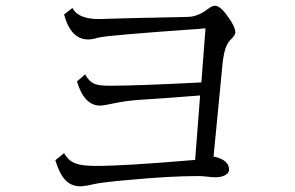

<svg xmlns="http://www.w3.org/2000/svg" viewBox="-20 -716 1040 676"><path d="M234.9 -688Q254.9 -648.9 328.6 -648.9Q336.4 -648.9 413.6 -651.4Q445.8 -652.3 487.8 -653.3Q515.6 -653.3 540.5 -654.3Q600.1 -655.8 613.3 -655.8Q648.9 -655.8 660.2 -658.7Q685.1 -664.1 709.5 -682.6Q726.6 -695.8 735.8 -695.8Q753.9 -695.8 775.9 -666.5Q808.6 -623.5 808.6 -601.6Q808.6 -591.8 790.5 -574.7Q769.5 -554.7 763.2 -488.3Q761.2 -465.8 740.7 -255.4L734.4 -190.9L731.9 -165Q786.6 -153.3 786.6 -118.7Q786.6 -106.9 772.9 -99.4Q759.3 -91.8 738.3 -91.8Q729 -91.8 697.3 -95.2Q688 -96.2 679.7 -96.2Q577.6 -96.2 427.7 -82Q334.5 -73.7 309.1 -67.4Q278.3 -60.1 262.2 -60.1Q218.8 -60.1 194.8 -103Q184.6 -121.1 174.8 -151.9L205.6 -176.8Q220.2 -150.4 246.1 -140.6Q269 -131.8 317.4 -131.8Q417.5 -131.8 653.3 -151.9L667 -152.8L684.6 -379.9Q594.2 -372.6 468.8 -364.3Q421.4 -360.8 384.8 -353Q345.7 -344.2 332.5 -344.2Q276.4 -344.2 251 -429.2L279.8 -454.1Q293 -429.7 311.5 -421.4Q328.1 -414.1 363.8 -414.1Q460.4 -414.1 689 -425.8L703.6 -616.2L681.2 -614.3Q357.9 -591.8 326.7 -583.5Q304.2 -577.1 290 -577.1Q229.5 -577.1 205.6 -665Z"/></svg>

Font: BIZ UDMincho
Style: Regular
Weight: 400
Monospace: yes
Designer: TypeBank Co., Ltd.
Foundry: Morisawa Inc.
Version: Version 1.06